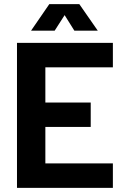

<svg xmlns="http://www.w3.org/2000/svg" viewBox="-20 -907 597 927"><path d="M62 0H525V-118H199V-294H418V-412H199V-582H525V-700H62ZM130 -759H244L292 -834L339 -759H452L363 -887H218Z"/></svg>

Font: Vanilla Cream ExtraBold
Style: Regular
Weight: 800
Designer: Jeremy Tribby, Jinavaṁso
Foundry: Tribby Type
Version: Version 1.422;Glyphs 3.1.2 (3151)